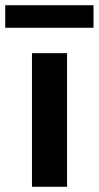

<svg xmlns="http://www.w3.org/2000/svg" viewBox="-37 -713 377 733"><path d="M85 0V-510H219V0ZM-17 -607V-693H320V-607Z"/></svg>

Font: Saira Expanded SemiBold
Style: Regular
Weight: 600
Width: 7
Designer: Hector Gatti with collaboration of the Omnibus-Type team
Foundry: Omnibus-Type
Version: Version 1.100; ttfautohint (v1.8.3)